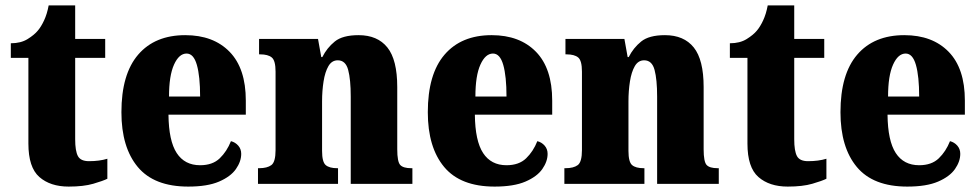

<svg xmlns="http://www.w3.org/2000/svg" viewBox="-20 -680 3621 710"><path d="M234 10Q166 10 125.5 -25.5Q85 -61 85 -149V-466H20V-520Q57 -520 82 -535.5Q107 -551 120 -567Q132 -581 143 -604.5Q154 -628 160 -660H258V-536H369V-466H258V-165Q258 -122 268 -103Q278 -84 309 -84Q348 -84 377 -93V-19Q361 -11 325 -0.5Q289 10 234 10Z M676 10Q550 10 489.5 -62.5Q429 -135 429 -265Q429 -406 491 -478Q553 -550 665 -550Q769 -550 829 -488.5Q889 -427 889 -308V-256H603Q604 -159 633.5 -114Q663 -69 720 -69Q766 -69 792.5 -94.5Q819 -120 834 -158Q850 -154 861 -141.5Q872 -129 872 -111Q872 -83 852.5 -55Q833 -27 790 -8.5Q747 10 676 10ZM720 -323Q720 -398 708 -440Q696 -482 670 -482Q642 -482 623.5 -441Q605 -400 605 -323Z M934 0V-58H938Q968 -58 983.5 -69.5Q999 -81 999 -125V-415Q999 -456 985 -467.5Q971 -479 942 -479H938V-536H1156L1168 -469H1172Q1189 -503 1218 -526.5Q1247 -550 1306 -550Q1376 -550 1412.5 -504.5Q1449 -459 1449 -358V-128Q1449 -82 1460 -70Q1471 -58 1501 -58H1505V0H1277V-323Q1277 -386 1267.5 -421.5Q1258 -457 1229 -457Q1207 -457 1194.5 -435.5Q1182 -414 1176.5 -379Q1171 -344 1171 -305V-122Q1171 -81 1184.5 -69.5Q1198 -58 1227 -58H1230V0Z M1809 10Q1683 10 1622.5 -62.5Q1562 -135 1562 -265Q1562 -406 1624 -478Q1686 -550 1798 -550Q1902 -550 1962 -488.5Q2022 -427 2022 -308V-256H1736Q1737 -159 1766.5 -114Q1796 -69 1853 -69Q1899 -69 1925.5 -94.5Q1952 -120 1967 -158Q1983 -154 1994 -141.5Q2005 -129 2005 -111Q2005 -83 1985.5 -55Q1966 -27 1923 -8.5Q1880 10 1809 10ZM1853 -323Q1853 -398 1841 -440Q1829 -482 1803 -482Q1775 -482 1756.5 -441Q1738 -400 1738 -323Z M2067 0V-58H2071Q2101 -58 2116.5 -69.5Q2132 -81 2132 -125V-415Q2132 -456 2118 -467.5Q2104 -479 2075 -479H2071V-536H2289L2301 -469H2305Q2322 -503 2351 -526.5Q2380 -550 2439 -550Q2509 -550 2545.5 -504.5Q2582 -459 2582 -358V-128Q2582 -82 2593 -70Q2604 -58 2634 -58H2638V0H2410V-323Q2410 -386 2400.5 -421.5Q2391 -457 2362 -457Q2340 -457 2327.5 -435.5Q2315 -414 2309.5 -379Q2304 -344 2304 -305V-122Q2304 -81 2317.5 -69.5Q2331 -58 2360 -58H2363V0Z M2893 10Q2825 10 2784.5 -25.5Q2744 -61 2744 -149V-466H2679V-520Q2716 -520 2741 -535.5Q2766 -551 2779 -567Q2791 -581 2802 -604.5Q2813 -628 2819 -660H2917V-536H3028V-466H2917V-165Q2917 -122 2927 -103Q2937 -84 2968 -84Q3007 -84 3036 -93V-19Q3020 -11 2984 -0.5Q2948 10 2893 10Z M3335 10Q3209 10 3148.5 -62.5Q3088 -135 3088 -265Q3088 -406 3150 -478Q3212 -550 3324 -550Q3428 -550 3488 -488.5Q3548 -427 3548 -308V-256H3262Q3263 -159 3292.5 -114Q3322 -69 3379 -69Q3425 -69 3451.5 -94.5Q3478 -120 3493 -158Q3509 -154 3520 -141.5Q3531 -129 3531 -111Q3531 -83 3511.5 -55Q3492 -27 3449 -8.5Q3406 10 3335 10ZM3379 -323Q3379 -398 3367 -440Q3355 -482 3329 -482Q3301 -482 3282.5 -441Q3264 -400 3264 -323Z"/></svg>

Font: Noto Serif Tamil Condensed Black
Style: Italic
Weight: 900
Width: 3
Italic angle: -12°
Designer: Indian Type Foundry, Tom Grace, and the Monotype Design Team
Foundry: Monotype Imaging Inc.
Version: Version 2.003; ttfautohint (v1.8.4.7-5d5b)